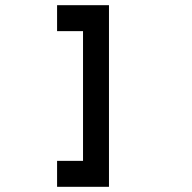

<svg xmlns="http://www.w3.org/2000/svg" viewBox="-20 -720 740 740"><path d="M400 -700H200V-600H300V-100H200V0H400Z"/></svg>

Font: FT88
Style: Regular
Weight: 400
Designer: Ange Degheest & Mandy Elbé
Foundry: Velvetyne Type Foundry
Version: Version 1.000;FEAKit 1.0